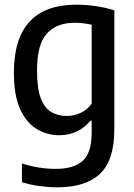

<svg xmlns="http://www.w3.org/2000/svg" viewBox="-20 -572 575 822"><path d="M225 230Q189.5 230 149 224.5Q108.5 219 74 208V128Q112.5 140 148.5 145.5Q184.5 151 218.5 151Q296 151 334.2 116.5Q372.5 82 372.5 -3.5V-55.5H367Q346.5 -28.5 312.2 -10.8Q278 7 233 7Q182 7 137.8 -19.2Q93.5 -45.5 66.5 -104.2Q39.5 -163 39.5 -261Q39.5 -552 307.5 -552Q348 -552 391.8 -545.5Q435.5 -539 469.5 -527.5V-19Q469.5 114.5 408 172.2Q346.5 230 225 230ZM266.5 -75.5Q296.5 -75.5 325.2 -88.8Q354 -102 372.5 -128.5V-466Q358.5 -469.5 339 -472Q319.5 -474.5 300 -474.5Q222 -474.5 180.2 -428Q138.5 -381.5 138.5 -270Q138.5 -192.5 155 -150.2Q171.5 -108 200.2 -91.8Q229 -75.5 266.5 -75.5Z"/></svg>

Font: Encode Sans Semi Condensed Medium
Style: Regular
Weight: 500
Width: 4
Designer: Multiple Designers
Foundry: Impallari Type
Version: Version 3.000; ttfautohint (v1.8.3) -l 8 -r 50 -G 200 -x 14 